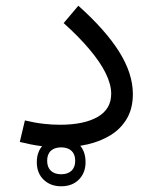

<svg xmlns="http://www.w3.org/2000/svg" viewBox="-20 -511 535 671"><path d="M193.8 4Q216.7 4 229.8 16Q242.8 28 242.8 50.7Q242.8 73.5 229.7 85.8Q216.6 98 193.8 98Q170.9 98 157.8 85.8Q144.8 73.5 144.8 50.7Q144.8 27.9 157.8 15.9Q170.7 4 193.8 4ZM193.8 -29.6Q156.5 -29.6 132.6 -6.1Q108.6 17.3 108.6 55.7Q108.6 94 132.5 117Q156.4 140 193.8 140Q232.5 140 255.7 116.5Q279 93.1 279 55.7Q279 16.4 255.9 -6.6Q232.9 -29.6 193.8 -29.6ZM444.3 -182.6Q444.3 -253.9 396.4 -330.3Q348.4 -406.6 253.8 -491L202.5 -430.3Q255.8 -382.5 293 -338.2Q330.3 -294 349.4 -255.1Q368.6 -216.1 368.6 -183.3Q368.6 -129.4 320.9 -102.2Q273.2 -75 189.5 -75Q161.1 -75 131 -78.5Q101 -81.9 67 -90.1L49.2 -15Q86.5 -5.5 121.8 -0.7Q157.2 4 190.6 4Q240.5 4 286.1 -6.5Q331.7 -16.9 367.4 -39.2Q403 -61.5 423.7 -97Q444.3 -132.4 444.3 -182.6Z"/></svg>

Font: Estedad-FD VF
Style: Regular
Weight: 100
Designer: Amin Abedi
Version: Version 7.3